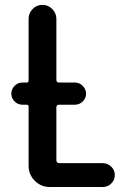

<svg xmlns="http://www.w3.org/2000/svg" viewBox="-20 -750 540 770"><path d="M69.3 -330.1Q51.8 -330.1 38.6 -343.3Q25.4 -356.4 25.4 -374Q25.4 -391.6 38.1 -405.3Q50.8 -418.9 69.3 -418.9H86.9Q94.7 -418.9 94.7 -426.8V-673.8Q94.7 -697.3 110.8 -713.9Q127 -730.5 149.9 -730.5Q172.9 -730.5 189.5 -713.9Q206.1 -697.3 206.1 -673.8V-429.7Q206.1 -418.9 216.8 -418.9H281.2Q298.8 -418.9 312 -405.3Q325.2 -391.6 325.2 -374Q325.2 -356.4 312 -343.3Q298.8 -330.1 281.2 -330.1H216.8Q206.1 -330.1 206.1 -319.3V-107.4Q206.1 -96.7 216.8 -95.7H391.6Q411.1 -95.7 425.8 -82Q440.4 -68.4 440.4 -48.3Q440.4 -28.3 426.3 -14.2Q412.1 0 391.6 0H179.7Q144.5 0 119.6 -24.9Q94.7 -49.8 94.7 -85V-322.3Q94.7 -330.1 86.9 -330.1Z"/></svg>

Font: Rounded-X Mgen+ 2m medium
Style: Regular
Weight: 500
Designer: [Source Han Sans]
Ryoko NISHIZUKA  (kana & ideographs); Paul D. Hunt (Latin, Greek & Cyrillic); Wenlong ZHANG  (bopomofo
Version: Version 1.059.20150602